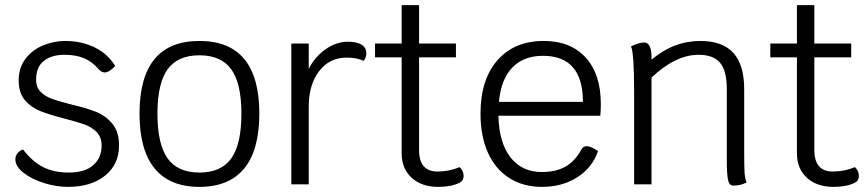

<svg xmlns="http://www.w3.org/2000/svg" viewBox="-20 -720 3391 750"><path d="M40 -98Q40 -111 48.5 -121.5Q57 -132 70 -136Q106 -89 148 -67.5Q190 -46 249 -46Q312 -46 344.5 -75Q377 -104 377 -152Q377 -184 357.5 -204Q338 -224 309.5 -234Q281 -244 231 -257Q173 -272 137.5 -286Q102 -300 77.5 -328.5Q53 -357 53 -405Q53 -456 80 -491Q107 -526 149 -543Q191 -560 235 -560Q298 -560 349.5 -535Q401 -510 430 -462Q406 -437 389 -437Q376 -437 364 -451Q340 -479 308.5 -492.5Q277 -506 232 -506Q181 -506 151 -482Q121 -458 121 -408Q121 -379 139 -361Q157 -343 184 -333.5Q211 -324 258 -312Q318 -298 355.5 -283Q393 -268 419 -236.5Q445 -205 445 -152Q445 -78 390.5 -34Q336 10 245 10Q200 10 152 -5Q104 -20 72 -45Q40 -70 40 -98Z M525 -276Q525 -560 759 -560Q993 -560 993 -276Q993 -134 934 -62Q875 10 759 10Q643 10 584 -62Q525 -134 525 -276ZM923 -276Q923 -394 883.5 -449Q844 -504 759 -504Q674 -504 634.5 -449Q595 -394 595 -276Q595 -157 634.5 -101.5Q674 -46 759 -46Q844 -46 883.5 -101.5Q923 -157 923 -276Z M1411 -511Q1411 -495 1400 -482Q1376 -495 1334 -495Q1267 -495 1226.5 -442Q1186 -389 1186 -303V0H1118V-550H1186V-451Q1209 -497 1251 -527Q1293 -557 1339 -557Q1374 -557 1392.5 -545.5Q1411 -534 1411 -511Z M1791 -33Q1791 -14 1775 -6Q1743 10 1692 10Q1627 10 1588 -25.5Q1549 -61 1549 -121V-496H1445V-550H1549V-700H1617V-550H1761V-496H1617V-134Q1617 -50 1689 -50Q1735 -50 1775 -67Q1782 -62 1786.5 -52.5Q1791 -43 1791 -33Z M2325 -268H1927Q1929 -164 1973.5 -106Q2018 -48 2097 -48Q2151 -48 2188.5 -69Q2226 -90 2251 -136Q2258 -149 2272 -149Q2288 -149 2316 -130Q2294 -65 2235 -27.5Q2176 10 2097 10Q2024 10 1969.5 -24.5Q1915 -59 1886 -123.5Q1857 -188 1857 -276Q1857 -409 1923 -484.5Q1989 -560 2104 -560Q2209 -560 2268 -495Q2327 -430 2327 -314Q2327 -291 2325 -268ZM2257 -322Q2257 -502 2101 -502Q2025 -502 1981 -456Q1937 -410 1929 -322Z M2896 -7Q2872 5 2844 5Q2829 5 2824 -16.5Q2819 -38 2819 -102V-373Q2819 -443 2793 -474.5Q2767 -506 2709 -506Q2619 -506 2525 -417V0H2457V-363Q2457 -511 2445 -539Q2477 -554 2496 -554Q2525 -554 2525 -496V-487Q2571 -525 2617.5 -542.5Q2664 -560 2716 -560Q2802 -560 2844.5 -513.5Q2887 -467 2887 -372V-128Q2887 -67 2888.5 -45.5Q2890 -24 2896 -7Z M3335 -33Q3335 -14 3319 -6Q3287 10 3236 10Q3171 10 3132 -25.5Q3093 -61 3093 -121V-496H2989V-550H3093V-700H3161V-550H3305V-496H3161V-134Q3161 -50 3233 -50Q3279 -50 3319 -67Q3326 -62 3330.5 -52.5Q3335 -43 3335 -33Z"/></svg>

Font: Krub
Style: Regular
Weight: 400
Designer: Ekaluck Peanpanawate
Foundry: Cadson Demak Co.,Ltd.
Version: Version 1.000; ttfautohint (v1.6)